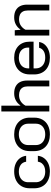

<svg xmlns="http://www.w3.org/2000/svg" viewBox="1050 -1820 778 2919"><g transform="rotate(-90 1439.5 -360.0)"><path d="M291 9Q233 9 186 -8Q139 -25 105.5 -56Q72 -87 54.5 -131Q37 -175 37 -230V-296Q37 -369 68.5 -422.5Q100 -476 157.5 -505Q215 -534 292 -534Q360 -534 411 -511.5Q462 -489 493 -448.5Q524 -408 531 -352H441Q432 -408 392 -435.5Q352 -463 292 -463Q242 -463 205.5 -445Q169 -427 149 -395Q129 -363 129 -320V-205Q129 -163 149 -130.5Q169 -98 205.5 -80Q242 -62 292 -62Q332 -62 363.5 -74.5Q395 -87 415.5 -112Q436 -137 442 -174H531Q525 -118 493 -77Q461 -36 409.5 -13.5Q358 9 291 9Z M856 9Q798 9 751 -7.5Q704 -24 671 -55Q638 -86 620 -130.5Q602 -175 602 -230V-296Q602 -369 633 -422.5Q664 -476 721.5 -505Q779 -534 856 -534Q915 -534 962 -517Q1009 -500 1042 -469Q1075 -438 1093 -394Q1111 -350 1111 -296V-230Q1111 -157 1080 -103Q1049 -49 992 -20Q935 9 856 9ZM856 -62Q906 -62 943 -80Q980 -98 999.5 -130.5Q1019 -163 1019 -205V-320Q1019 -363 999.5 -395Q980 -427 943.5 -445Q907 -463 857 -463Q807 -463 770 -445Q733 -427 713.5 -395Q694 -363 694 -320V-205Q694 -163 713.5 -130.5Q733 -98 770 -80Q807 -62 856 -62Z M1205 0V-729H1293V-441H1299Q1327 -484 1374 -509Q1421 -534 1481 -534Q1545 -534 1588.5 -510Q1632 -486 1653.5 -442Q1675 -398 1675 -338V0H1586V-329Q1586 -374 1569.5 -403Q1553 -432 1523.5 -446Q1494 -460 1454 -460Q1396 -460 1355.5 -432Q1315 -404 1293 -361V0Z M2023 9Q1964 9 1917 -7.5Q1870 -24 1837 -55Q1804 -86 1786 -130.5Q1768 -175 1768 -230V-296Q1768 -369 1799.5 -422.5Q1831 -476 1888.5 -505Q1946 -534 2023 -534Q2079 -534 2123.5 -517.5Q2168 -501 2200 -470Q2232 -439 2249 -395.5Q2266 -352 2266 -299V-239H1846V-305H2189L2176 -287V-325Q2176 -367 2157 -398Q2138 -429 2104 -446Q2070 -463 2023 -463Q1973 -463 1936 -445Q1899 -427 1879.5 -395Q1860 -363 1860 -320V-205Q1860 -163 1880 -130.5Q1900 -98 1937 -80Q1974 -62 2023 -62Q2086 -62 2124 -86.5Q2162 -111 2173 -155H2261Q2253 -103 2219.5 -66.5Q2186 -30 2135.5 -10.5Q2085 9 2023 9Z M2359 0V-525H2440L2446 -441H2453Q2481 -484 2528 -509Q2575 -534 2635 -534Q2699 -534 2742.5 -510Q2786 -486 2807.5 -442Q2829 -398 2829 -338V0H2740V-329Q2740 -374 2723.5 -403Q2707 -432 2677.5 -446Q2648 -460 2608 -460Q2550 -460 2509.5 -432Q2469 -404 2447 -361V0Z"/></g></svg>

Font: Hubot Sans Condensed ExtraLight
Style: Regular
Weight: 400
Version: Version 2.000